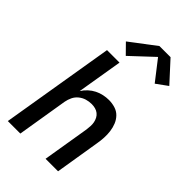

<svg xmlns="http://www.w3.org/2000/svg" viewBox="-287 -1076 1173 1173"><g transform="rotate(45 300.0 -489.5)"><path d="M27 0 149 -735H257L208 -440Q221 -461 240 -478.5Q259 -496 281 -507Q303 -518 326.5 -523Q350 -528 373 -528Q401 -528 427 -520Q453 -512 471 -493.5Q489 -475 499 -450.5Q509 -426 512.5 -399Q516 -372 514.5 -344Q513 -316 508 -288L461 0H353L403 -303Q405 -319 406 -335.5Q407 -352 404 -367Q401 -382 394 -395.5Q387 -409 375 -418.5Q363 -428 347.5 -432Q332 -436 316 -436Q294 -436 272 -429.5Q250 -423 231.5 -408Q213 -393 203 -372Q193 -351 189 -329L135 0ZM255 -791 193 -854 358 -979H454L573 -849L500 -796L399 -926Z"/></g></svg>

Font: Iosevka SS04 SmBd Ex Obl
Style: Regular
Weight: 600
Width: 7
Italic angle: -9°
Monospace: yes
Designer: Belleve Invis
Foundry: Belleve Invis
Version: Version 19.0.0; ttfautohint (v1.8.4)